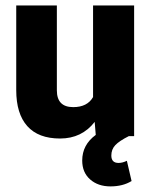

<svg xmlns="http://www.w3.org/2000/svg" viewBox="-20 -475 548 699"><path d="M468.3 20.5H449.2Q414.1 38.1 399.7 53.5Q385.3 68.8 385.3 91.3Q385.3 118.2 411.6 118.2Q425.8 118.2 441.9 110.4L459 184.1Q427.2 203.6 382.1 203.6Q336.9 203.6 308.1 178.2Q279.3 152.8 279.3 109.4Q279.3 52.2 328.6 16.1L324.7 -31.2Q277.8 29.3 198.7 29.3Q119.6 29.3 79.3 -15.9Q39.1 -61 39.1 -147V-455.1H187V-146Q187 -85 246.6 -85Q297.9 -85 318.8 -121.6V-455.1H468.3Z"/></svg>

Font: Yantramanav Black
Style: Regular
Weight: 900
Version: Version 1.001;PS 1.0;hotconv 1.0.72;makeotf.lib2.5.5900; ttf